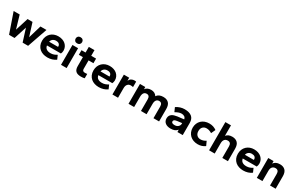

<svg xmlns="http://www.w3.org/2000/svg" viewBox="236 -2309 6078 3937"><g transform="rotate(30 3275.5 -340.5)"><path d="M498 0 403 -301 307 0H177L14 -470H157L247 -163L344 -470H461L558 -163L649 -470H791L628 0Z M1086 10Q1032 10 984 -5.5Q936 -21 900.5 -51.5Q865 -82 844 -128Q823 -174 823 -235Q823 -291 842 -336.5Q861 -382 894.5 -414Q928 -446 973 -463Q1018 -480 1070 -480Q1123 -480 1167 -465Q1211 -450 1242 -422.5Q1273 -395 1290 -357.5Q1307 -320 1307 -275Q1307 -258 1302 -236Q1297 -214 1289 -200H959Q966 -149 1002.5 -123.5Q1039 -98 1100 -98Q1142 -98 1178 -111Q1214 -124 1246 -145L1287 -52Q1202 10 1086 10ZM1074 -377Q1029 -377 998 -352.5Q967 -328 959 -288H1170Q1171 -291 1171 -298Q1171 -333 1147 -355Q1123 -377 1074 -377Z M1407 0V-470H1540V0ZM1473 -545Q1438 -545 1417.5 -565.5Q1397 -586 1397 -618Q1397 -650 1417.5 -670.5Q1438 -691 1473 -691Q1508 -691 1529 -670.5Q1550 -650 1550 -618Q1550 -586 1529 -565.5Q1508 -545 1473 -545Z M1880 6Q1794 6 1755.5 -31.5Q1717 -69 1717 -147V-361H1621V-470H1717V-604H1851V-470H1966V-361H1851V-160Q1851 -103 1910 -103Q1922 -103 1938.5 -104Q1955 -105 1966 -107V-4Q1950 1 1926.5 3.5Q1903 6 1880 6Z M2303 10Q2249 10 2201 -5.5Q2153 -21 2117.5 -51.5Q2082 -82 2061 -128Q2040 -174 2040 -235Q2040 -291 2059 -336.5Q2078 -382 2111.5 -414Q2145 -446 2190 -463Q2235 -480 2287 -480Q2340 -480 2384 -465Q2428 -450 2459 -422.5Q2490 -395 2507 -357.5Q2524 -320 2524 -275Q2524 -258 2519 -236Q2514 -214 2506 -200H2176Q2183 -149 2219.5 -123.5Q2256 -98 2317 -98Q2359 -98 2395 -111Q2431 -124 2463 -145L2504 -52Q2419 10 2303 10ZM2291 -377Q2246 -377 2215 -352.5Q2184 -328 2176 -288H2387Q2388 -291 2388 -298Q2388 -333 2364 -355Q2340 -377 2291 -377Z M2624 0V-470H2750V-398Q2770 -440 2802.5 -458Q2835 -476 2874 -476Q2902 -476 2914 -470V-343Q2900 -346 2886 -348Q2872 -350 2857 -350Q2814 -350 2785.5 -318.5Q2757 -287 2757 -227V0Z M3596 0V-273Q3596 -365 3523 -365Q3480 -365 3456.5 -334Q3433 -303 3433 -244V0H3300V-273Q3300 -365 3228 -365Q3184 -365 3161 -334Q3138 -303 3138 -244V0H3005V-470H3131V-417Q3152 -447 3186 -463.5Q3220 -480 3268 -480Q3314 -480 3348.5 -461.5Q3383 -443 3403 -409Q3425 -444 3464 -462Q3503 -480 3555 -480Q3639 -480 3684 -434.5Q3729 -389 3729 -293V0Z M4002 10Q3965 10 3933.5 1Q3902 -8 3878.5 -26Q3855 -44 3842 -70.5Q3829 -97 3829 -132Q3829 -167 3842 -192.5Q3855 -218 3878.5 -235Q3902 -252 3933.5 -261.5Q3965 -271 4002 -276L4154 -294Q4147 -334 4118.5 -352Q4090 -370 4052 -370Q4020 -370 3985.5 -358.5Q3951 -347 3906 -321L3863 -417Q3908 -448 3958.5 -464Q4009 -480 4060 -480Q4172 -480 4230.5 -432.5Q4289 -385 4289 -286V0H4163V-55Q4134 -20 4096 -5Q4058 10 4002 10ZM4042 -93Q4069 -93 4090 -101Q4111 -109 4125.5 -123Q4140 -137 4148 -154.5Q4156 -172 4156 -192V-207L4045 -193Q4005 -188 3985 -175.5Q3965 -163 3965 -139Q3965 -93 4042 -93Z M4646 10Q4590 10 4542.5 -7.5Q4495 -25 4461 -57.5Q4427 -90 4408 -135Q4389 -180 4389 -235Q4389 -290 4408 -335Q4427 -380 4461 -412.5Q4495 -445 4542.5 -462.5Q4590 -480 4646 -480Q4745 -480 4818 -425L4772 -325Q4739 -346 4708.5 -355.5Q4678 -365 4646 -365Q4592 -365 4558.5 -330.5Q4525 -296 4525 -235Q4525 -174 4558.5 -139.5Q4592 -105 4646 -105Q4678 -105 4708.5 -114.5Q4739 -124 4772 -145L4818 -45Q4745 10 4646 10Z M5226 0V-273Q5226 -365 5147 -365Q5100 -365 5073 -334Q5046 -303 5046 -244V0H4913V-668H5046V-419Q5068 -448 5103 -464Q5138 -480 5188 -480Q5268 -480 5313.5 -434.5Q5359 -389 5359 -293V0Z M5722 10Q5668 10 5620 -5.5Q5572 -21 5536.5 -51.5Q5501 -82 5480 -128Q5459 -174 5459 -235Q5459 -291 5478 -336.5Q5497 -382 5530.5 -414Q5564 -446 5609 -463Q5654 -480 5706 -480Q5759 -480 5803 -465Q5847 -450 5878 -422.5Q5909 -395 5926 -357.5Q5943 -320 5943 -275Q5943 -258 5938 -236Q5933 -214 5925 -200H5595Q5602 -149 5638.5 -123.5Q5675 -98 5736 -98Q5778 -98 5814 -111Q5850 -124 5882 -145L5923 -52Q5838 10 5722 10ZM5710 -377Q5665 -377 5634 -352.5Q5603 -328 5595 -288H5806Q5807 -291 5807 -298Q5807 -333 5783 -355Q5759 -377 5710 -377Z M6356 0V-273Q6356 -365 6277 -365Q6230 -365 6203 -334Q6176 -303 6176 -244V0H6043V-470H6169V-411Q6191 -443 6227.5 -461.5Q6264 -480 6318 -480Q6398 -480 6443.5 -434.5Q6489 -389 6489 -293V0Z"/></g></svg>

Font: Celebes
Style: Bold
Weight: 700
Designer: Anugrah Pasau
Foundry: Lafontype
Version: Version 1.000; ttfautohint (v1.8.4)